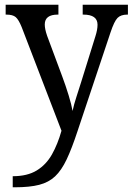

<svg xmlns="http://www.w3.org/2000/svg" viewBox="-20 -556 563 815"><path d="M34 192Q96 192 136 167.5Q176 143 200.5 99.5Q225 56 241 -1L72 -441Q59 -473 46.5 -483.5Q34 -494 7 -494H4V-536H228V-494H225Q170 -494 170 -452Q170 -433 180 -404L244 -232Q259 -192 271.5 -151Q284 -110 288 -85Q294 -113 304 -143.5Q314 -174 324 -206L385 -402Q394 -430 394 -451Q394 -494 334 -494H331V-536H523V-494H520Q493 -494 479 -480Q465 -466 449 -418L309 1Q285 74 263 120.5Q241 167 214 192.5Q187 218 146.5 228.5Q106 239 43 239H34Z"/></svg>

Font: Noto Serif Khmer SemiCondensed
Style: Regular
Weight: 400
Width: 4
Designer: Danh Hong and the Monotype Design Team
Foundry: Monotype Imaging Inc.
Version: Version 2.004; ttfautohint (v1.8.4.7-5d5b)